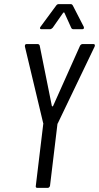

<svg xmlns="http://www.w3.org/2000/svg" viewBox="-20 -914 481 933"><path d="M154 -11 190 -310Q190 -311 190.5 -312.5Q191 -314 190 -315L101 -688V-691Q101 -700 110 -700H163Q166 -700 169 -698Q172 -696 173 -692L232 -399Q233 -397 235 -397Q237 -397 238 -399L369 -692Q374 -700 382 -700H434Q439 -700 440.5 -696.5Q442 -693 440 -688L261 -315Q259 -313 259 -310L223 -11Q222 -7 219 -4Q216 -1 212 -1H162Q152 -1 154 -11ZM177 -784 253 -887Q258 -894 265 -894H324Q330 -894 334 -887L387 -784Q388 -782 388 -779Q388 -772 379 -772H337Q329 -772 326 -779L293 -852Q292 -854 290 -853.5Q288 -853 287 -852L236 -779Q229 -772 223 -772H181Q176 -772 174.5 -775.5Q173 -779 177 -784Z"/></svg>

Font: Barlow Condensed
Style: Italic
Weight: 400
Width: 3
Italic angle: -7°
Designer: Jeremy Tribby
Foundry: Tribby Type
Version: Version 1.408